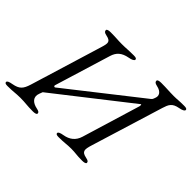

<svg xmlns="http://www.w3.org/2000/svg" viewBox="-153 -893 1138 1138"><g transform="rotate(45 415.5 -324.0)"><path d="M3 5C53 5 66 0 107 0C149 0 165 5 215 5C231 5 245 2 245 -6C245 -15 240 -20 220 -24C180 -32 153 -56 169 -97L174 -110C176 -118 179 -119 182 -121L638 -478C643 -482 643 -470 641 -463L530 -97C517 -54 486 -31 444 -24C421 -20 408 -15 408 -6C408 2 416 5 432 5C482 5 494 0 533 0C570 0 578 5 628 5C644 5 658 2 658 -6C658 -15 653 -20 633 -24C589 -33 590 -51 605 -100L744 -552C756 -590 765 -613 814 -622C837 -626 851 -633 851 -642C851 -650 843 -653 827 -653C777 -653 775 -650 742 -650C700 -650 685 -653 635 -653C619 -653 605 -650 605 -642C605 -633 609 -626 629 -622C673 -613 680 -587 673 -568L669 -557C666 -548 661 -544 657 -541L209 -189C208 -188 206 -188 205 -188C201 -188 197 -192 199 -198L307 -551C319 -590 343 -613 392 -622C415 -626 429 -633 429 -642C429 -650 421 -653 405 -653C355 -653 345 -650 306 -650C269 -650 261 -653 211 -653C195 -653 181 -650 181 -642C181 -633 185 -626 205 -622C249 -613 247 -597 233 -551L95 -99C80 -51 65 -33 16 -24C-7 -20 -20 -15 -20 -6C-20 2 -13 5 3 5Z"/></g></svg>

Font: EB Garamond
Style: Italic
Weight: 400
Italic angle: -17.2°
Designer: Georg Duffner and Octavio Pardo
Foundry: Georg Duffner
Version: Version 1.000;PS 001.000;hotconv 1.0.88;makeotf.lib2.5.64775